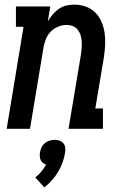

<svg xmlns="http://www.w3.org/2000/svg" viewBox="-20 -558 540 832"><path d="M9 0 82 -442H49V-530H198L187 -465Q196 -481 208 -495Q220 -509 235 -519.5Q250 -530 267.5 -534Q285 -538 302 -538Q328 -538 352.5 -529Q377 -520 394 -502.5Q411 -485 420.5 -462Q430 -439 433.5 -413.5Q437 -388 435.5 -361.5Q434 -335 430 -309L393 -88H426V0H277L331 -323Q333 -337 334 -351.5Q335 -366 334 -379.5Q333 -393 329 -406Q325 -419 316.5 -429.5Q308 -440 295.5 -445Q283 -450 269 -450Q250 -450 231 -442Q212 -434 198.5 -419.5Q185 -405 178 -386.5Q171 -368 168 -349L110 0ZM172 254 133 211Q148 199 159.5 185Q171 171 180 155Q172 153 165.5 147.5Q159 142 156 135Q153 128 152.5 119.5Q152 111 153 103Q155 92 160 81Q165 70 174 62.5Q183 55 194.5 51.5Q206 48 217 48Q228 48 238 51.5Q248 55 254.5 62.5Q261 70 262.5 81Q264 92 262 103Q259 124 251.5 145Q244 166 232.5 185.5Q221 205 205.5 222.5Q190 240 172 254Z"/></svg>

Font: Iosevka Slab Semibold
Style: Italic
Weight: 600
Italic angle: -9°
Monospace: yes
Designer: Belleve Invis
Foundry: Belleve Invis
Version: Version 11.1.1; ttfautohint (v1.8.3)